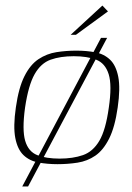

<svg xmlns="http://www.w3.org/2000/svg" viewBox="-20 -585 475 690"><path d="M37 -199Q47 -270 68 -311.5Q89 -353 118.5 -372.5Q148 -392 182.5 -397.5Q217 -403 254 -403Q291 -403 322.5 -397Q354 -391 375.5 -370.5Q397 -350 405 -309Q413 -268 403 -199Q393 -128 372 -86.5Q351 -45 322.5 -25.5Q294 -6 259 -0.5Q224 5 187 5Q150 5 118 -1Q86 -7 64.5 -27.5Q43 -48 35 -89Q27 -130 37 -199ZM371 -198Q383 -279 370.5 -318.5Q358 -358 325.5 -370.5Q293 -383 245 -383Q197 -383 162 -370.5Q127 -358 104.5 -318.5Q82 -279 70 -198Q59 -118 70.5 -79Q82 -40 114 -27.5Q146 -15 194 -15Q242 -15 278 -27.5Q314 -40 337 -79Q360 -118 371 -198ZM60 85 343 -449H365L81 85ZM234 -460 348 -565 368 -544 253 -460Z"/></svg>

Font: Genos ExtraLight
Style: Italic
Weight: 250
Italic angle: -8°
Designer: Robert E. Leuschke
Foundry: Robert E. Leuschke
Version: Version 1.010